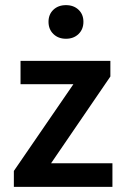

<svg xmlns="http://www.w3.org/2000/svg" viewBox="-20 -728 483 748"><path d="M34 0V-62L266 -400H60V-491H410V-430L179 -92H418V0ZM237 -577Q207 -577 188 -595.5Q169 -614 169 -643Q169 -672 188 -690Q207 -708 237 -708Q267 -708 286 -690Q305 -672 305 -643Q305 -614 286 -595.5Q267 -577 237 -577Z"/></svg>

Font: TT Toshiba Sans Medium
Style: Regular
Weight: 500
Designer: Paul D. Hunt
Foundry: Toshiba Corporation
Version: Version 2.020;PS 2.000;hotconv 1.0.86;makeotf.lib2.5.63406